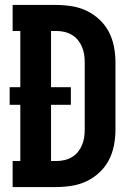

<svg xmlns="http://www.w3.org/2000/svg" viewBox="-20 -755 540 775"><path d="M31 0V-105H62V-332H19V-403H62V-630H31V-735H207Q238 -735 269.5 -730Q301 -725 329.5 -711.5Q358 -698 381.5 -676Q405 -654 419.5 -626Q434 -598 440 -566.5Q446 -535 446 -504V-231Q446 -200 440 -168.5Q434 -137 419.5 -109Q405 -81 381.5 -59Q358 -37 329.5 -23.5Q301 -10 269.5 -5Q238 0 207 0ZM186 -105H207Q223 -105 239 -108.5Q255 -112 269 -120Q283 -128 293.5 -140.5Q304 -153 310.5 -168Q317 -183 319.5 -199Q322 -215 322 -231V-504Q322 -520 319.5 -536Q317 -552 310.5 -567Q304 -582 293.5 -594.5Q283 -607 269 -615Q255 -623 239 -626.5Q223 -630 207 -630H186V-403H266V-332H186Z"/></svg>

Font: Iosevka Curly Slab Extrabold
Style: Regular
Weight: 800
Monospace: yes
Designer: Belleve Invis
Foundry: Belleve Invis
Version: Version 22.1.2; ttfautohint (v1.8.4)